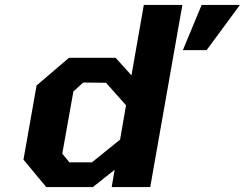

<svg xmlns="http://www.w3.org/2000/svg" viewBox="-20 -757 991 777"><path d="M167 0 75 -111 128 -411 259 -523H448L512 -452L562 -737H718L588 0H432L444 -70L356 0ZM720 -554 796 -737H951L816 -554ZM261 -100H352L466 -192L490 -331L409 -422L317 -423L277 -387L232 -135Z"/></svg>

Font: Tomorrow SemiBold
Style: Italic
Weight: 600
Italic angle: -10°
Designer: Tony de Marco, Monica Rizzolli
Foundry: Just in Type
Version: Version 2.002